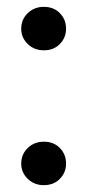

<svg xmlns="http://www.w3.org/2000/svg" viewBox="-20 -536 258 561"><path d="M108 5Q80 5 61 -13.5Q42 -32 42 -58Q42 -85 61 -103.5Q80 -122 108 -122Q137 -122 155 -103.5Q173 -85 173 -58Q173 -32 155 -13.5Q137 5 108 5ZM108 -389Q80 -389 61 -407.5Q42 -426 42 -452Q42 -479 61 -497.5Q80 -516 108 -516Q137 -516 155 -497.5Q173 -479 173 -452Q173 -426 155 -407.5Q137 -389 108 -389Z"/></svg>

Font: DM Sans Medium
Style: Regular
Weight: 500
Designer: Colophon Foundry, Jonny Pinhorn
Foundry: Colophon Foundry
Version: Version 4.004; ttfautohint (v1.8.4.7-5d5b)